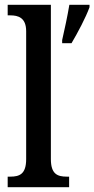

<svg xmlns="http://www.w3.org/2000/svg" viewBox="-20 -780 393 800"><path d="M12 0H268V-44H258C219 -44 192 -55 192 -117V-760H12V-716H23C55 -716 89 -707 89 -650V-117C89 -55 62 -44 23 -44H12ZM239 -613V-600H278C303 -642 338 -708 353 -750V-760H269C261 -712 249 -657 239 -613Z"/></svg>

Font: Noto Serif Devanagari Condensed Medium
Style: Regular
Weight: 500
Width: 3
Designer: Universal Thirst, Indian Type Foundry and the Monotype Design Team
Foundry: Monotype Imaging Inc.
Version: Version 2.004